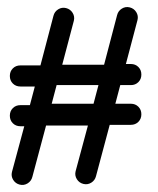

<svg xmlns="http://www.w3.org/2000/svg" viewBox="-20 -493 449 546"><path d="M260 -251H141L127 -198H246ZM253 8Q250 20 239.5 26.5Q229 33 217 30Q205 27 198.5 16.5Q192 6 195 -6L230 -136H111L72 10Q69 22 58.5 28.5Q48 35 36 32Q24 29 17.5 18.5Q11 8 14 -4L49 -134H38Q25 -134 16.5 -142.5Q8 -151 8 -164Q8 -177 16.5 -185.5Q25 -194 38 -194H65L79 -247H38Q25 -247 16.5 -255.5Q8 -264 8 -277Q8 -290 16.5 -298.5Q25 -307 38 -307H95L132 -448Q135 -460 145.5 -466.5Q156 -473 168 -470Q180 -467 186.5 -456.5Q193 -446 190 -434L157 -309H276L313 -450Q316 -462 326.5 -468.5Q337 -475 349 -472Q361 -469 367.5 -458.5Q374 -448 371 -436L338 -311H352Q365 -311 373.5 -302.5Q382 -294 382 -281Q382 -268 373.5 -259.5Q365 -251 352 -251H322L308 -198H352Q365 -198 373.5 -189.5Q382 -181 382 -168Q382 -155 373.5 -146.5Q365 -138 352 -138H292Z"/></svg>

Font: Beon
Style: Medium
Weight: 500
Designer: BSozoo
Foundry: BSozoo
Version: Version 001.000